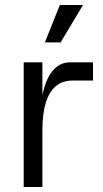

<svg xmlns="http://www.w3.org/2000/svg" viewBox="-20 -750 413 770"><path d="M75 -500H150V-335L142 -275Q142 -345 156.5 -395.5Q171 -446 197.5 -473Q224 -500 261 -500H353V-427H271Q231 -427 204 -404.5Q177 -382 163.5 -337.5Q150 -293 150 -228V0H75ZM220 -730H313L223 -580H160Z"/></svg>

Font: Uncut Sans Variable
Style: Regular
Weight: 400
Designer: Kasper Nordkvist
Foundry: UNCUT.wtf
Version: Version 1.304;Glyphs 3.2 (3246)